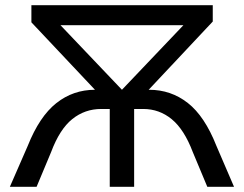

<svg xmlns="http://www.w3.org/2000/svg" viewBox="-20 -720 940 740"><path d="M18 0 87 -158Q132 -271 197 -322.5Q262 -374 346 -374L101 -634V-700H800V-637L553 -374H555Q639 -374 704 -323Q769 -272 814 -158L882 0H779L723 -134Q690 -221 642 -260.5Q594 -300 532 -300H497V0H403V-300H370Q307 -300 258.5 -261Q210 -222 177 -134L121 0ZM450 -374 687 -623H213Z"/></svg>

Font: Montserrat Medium
Style: Regular
Weight: 500
Designer: Julieta Ulanovsky
Foundry: Julieta Ulanovsky
Version: Version 9.000; ttfautohint (v1.8.4.7-5d5b)